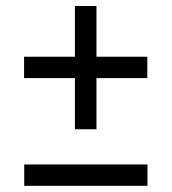

<svg xmlns="http://www.w3.org/2000/svg" viewBox="-20 -610 570 638"><path d="M229 -180.5V-350.5H60V-421.5H229V-590H300.5V-421.5H469.5V-350.5H300.5V-180.5ZM60.5 7.5V-63.5H470V7.5Z"/></svg>

Font: Besley SemiBold
Style: Regular
Weight: 600
Designer: Owen Earl
Foundry: indestructible type*
Version: Version 2.001; ttfautohint (v1.8.3)